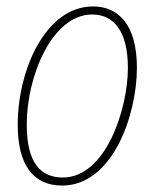

<svg xmlns="http://www.w3.org/2000/svg" viewBox="-20 -566 481 596"><path d="M173 10C329 10 405 -208 405 -356C405 -491 346 -546 269 -546C121 -546 35 -348 35 -179C35 -57 81 10 173 10ZM175 -15C110 -15 63 -55 63 -179C63 -332 143 -521 266 -521C332 -521 377 -471 377 -355C377 -229 309 -15 175 -15Z"/></svg>

Font: Noto Serif Condensed Thin
Style: Italic
Weight: 100
Width: 3
Italic angle: -12°
Designer: Monotype Design Team
Foundry: Monotype Imaging Inc.
Version: Version 2.013